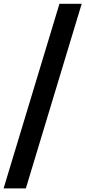

<svg xmlns="http://www.w3.org/2000/svg" viewBox="-68 -788 463 1040"><path d="M-48.5 232.5 254 -767.5H374.5L72 232.5Z"/></svg>

Font: Newsreader Caption
Style: Bold Italic
Weight: 700
Italic angle: -17°
Designer: Hugues Gentile
Foundry: Production Type
Version: Version 1.001